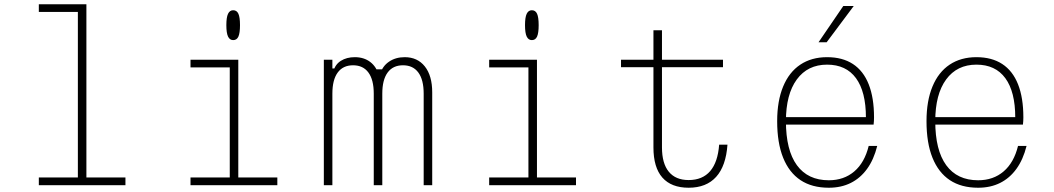

<svg xmlns="http://www.w3.org/2000/svg" viewBox="-20 -868 4940 900"><path d="M162 -848H385V-36H568V0H162V-36H345V-812H162Z M873 -588H1097V-36H1280V0H873V-36H1057V-552H873ZM1073 -680Q1057 -680 1049 -696.5Q1041 -713 1041 -750Q1041 -787 1049 -803.5Q1057 -820 1073 -820Q1090 -820 1097.5 -803.5Q1105 -787 1105 -750Q1105 -713 1097.5 -696.5Q1090 -680 1073 -680Z M1498 -588H1538V-547H1570L1543 -534Q1551 -566 1578 -583Q1605 -600 1643 -600Q1686 -600 1715.5 -577.5Q1745 -555 1756 -514L1730 -543H1789L1762 -520Q1772 -557 1803 -578.5Q1834 -600 1877 -600Q1937 -600 1971.5 -556.5Q2006 -513 2006 -435V0H1966V-429Q1966 -494 1941 -528Q1916 -562 1869 -562Q1822 -562 1797 -528Q1772 -494 1772 -429V0H1732V-429Q1732 -494 1707 -528Q1682 -562 1635 -562Q1588 -562 1563 -528Q1538 -494 1538 -429V0H1498Z M2273 -588H2497V-36H2680V0H2273V-36H2457V-552H2273ZM2473 -680Q2457 -680 2449 -696.5Q2441 -713 2441 -750Q2441 -787 2449 -803.5Q2457 -820 2473 -820Q2490 -820 2497.5 -803.5Q2505 -787 2505 -750Q2505 -713 2497.5 -696.5Q2490 -680 2473 -680Z M3083 -726V-588H3369V-553H3083V-177Q3083 -102 3115 -63Q3147 -24 3208 -24Q3273 -24 3309 -66Q3345 -108 3351 -190H3390Q3383 -90 3337 -39Q3291 12 3208 12Q3127 12 3085 -35.5Q3043 -83 3043 -177V-553H2891V-588H3043V-726Z M3650 -319H4053L4039 -317Q4039 -438 3992.5 -501.5Q3946 -565 3857 -565Q3766 -565 3715 -495.5Q3664 -426 3664 -300Q3664 -164 3715.5 -93.5Q3767 -23 3865 -23Q3936 -23 3984.5 -64.5Q4033 -106 4052 -184H4092Q4076 -120 4044.5 -76.5Q4013 -33 3968 -10.5Q3923 12 3865 12Q3786 12 3732.5 -23.5Q3679 -59 3651 -128.5Q3623 -198 3623 -300Q3623 -395 3651 -462.5Q3679 -530 3731.5 -565Q3784 -600 3857 -600Q3929 -600 3978 -568Q4027 -536 4052 -473Q4077 -410 4077 -318Q4077 -310 4076.5 -301Q4076 -292 4075 -284H3650ZM3817 -670 3933 -840H3982L3855 -670Z M4350 -319H4753L4739 -317Q4739 -438 4692.5 -501.5Q4646 -565 4557 -565Q4466 -565 4415 -495.5Q4364 -426 4364 -300Q4364 -164 4415.5 -93.5Q4467 -23 4565 -23Q4636 -23 4684.5 -64.5Q4733 -106 4752 -184H4792Q4776 -120 4744.5 -76.5Q4713 -33 4668 -10.5Q4623 12 4565 12Q4486 12 4432.5 -23.5Q4379 -59 4351 -128.5Q4323 -198 4323 -300Q4323 -395 4351 -462.5Q4379 -530 4431.5 -565Q4484 -600 4557 -600Q4629 -600 4678 -568Q4727 -536 4752 -473Q4777 -410 4777 -318Q4777 -310 4776.5 -301Q4776 -292 4775 -284H4350Z"/></svg>

Font: Martian Mono SemiExpanded Thin
Style: Regular
Weight: 250
Monospace: yes
Version: Version 0.930